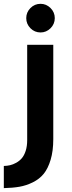

<svg xmlns="http://www.w3.org/2000/svg" viewBox="-31 -782 375 995"><path d="M179.2 -762.2Q209 -762.2 231 -740.2Q252.9 -718.3 252.9 -688Q252.9 -657.7 231 -635.7Q209 -613.8 179.2 -613.8Q148.4 -613.8 126.7 -635.7Q105 -657.7 105 -688Q105 -718.3 126.7 -740.2Q148.4 -762.2 179.2 -762.2ZM-11.2 78.1Q5.9 77.6 21 74.2Q36.1 70.8 53 61.5Q69.8 52.2 82 38.1Q94.2 23.9 102.1 -0.2Q109.9 -24.4 109.9 -56.2V-549.8H245.1V-61Q245.1 0.5 231.4 45.9Q217.8 91.3 195.6 118.7Q173.3 146 139.2 162.8Q105 179.7 69.8 185.8Q34.7 191.9 -11.2 192.9Z"/></svg>

Font: Stilu SemiBold
Style: Regular
Weight: 600
Designer: Genilson Lima Santos
Foundry: Genilson Lima Santos
Version: Version 1.200;PS 001.200;hotconv 1.0.88;makeotf.lib2.5.64775